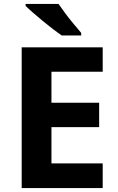

<svg xmlns="http://www.w3.org/2000/svg" viewBox="-20 -954 600 974"><path d="M90 -714H501V-590H241V-433H483V-309H241V-125H501V0H90ZM277 -934Q292 -912 312.5 -884.5Q333 -857 354.5 -831.5Q376 -806 392 -787V-774H293Q274 -787 248.5 -806.5Q223 -826 196.5 -848Q170 -870 147 -890Q124 -910 110 -924V-934Z"/></svg>

Font: BC Sans
Style: Bold
Weight: 700
Designer: Monotype Design Team
Province of B.C.
Foundry: Monotype Imaging Inc.
Version: Version 2.000;GOOG;noto-source:20170915:90ef993387c0